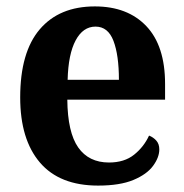

<svg xmlns="http://www.w3.org/2000/svg" viewBox="-20 -569 574 599"><path d="M286 10Q166 10 104.5 -62Q43 -134 43 -265Q43 -406 104 -477.5Q165 -549 276 -549Q378 -549 436.5 -487.5Q495 -426 495 -307V-258H190Q191 -156 224 -109Q257 -62 320 -62Q368 -62 398.5 -86.5Q429 -111 445 -146Q458 -141 467.5 -130.5Q477 -120 477 -103Q477 -78 457.5 -51.5Q438 -25 396 -7.5Q354 10 286 10ZM351 -320Q351 -397 334 -441.5Q317 -486 278 -486Q239 -486 216 -443Q193 -400 191 -320Z"/></svg>

Font: Noto Serif Lao SemiCondensed
Style: Bold
Weight: 700
Width: 4
Designer: Monotype Design Team
Foundry: Monotype Imaging Inc.
Version: Version 2.003; ttfautohint (v1.8.4.7-5d5b)